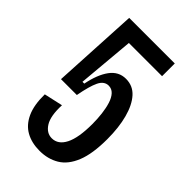

<svg xmlns="http://www.w3.org/2000/svg" viewBox="-207 -734 822 822"><g transform="rotate(45 204.0 -323.0)"><path d="M199 14Q151 14 116 -5.5Q81 -25 62 -66.5Q43 -108 44 -173L129 -192Q126 -125 146 -93Q166 -61 198 -61Q236 -61 257 -102.5Q278 -144 278 -227Q278 -258 274.5 -287.5Q271 -317 263.5 -341Q256 -365 243 -379Q230 -393 211 -393Q198 -393 187.5 -385.5Q177 -378 169.5 -362.5Q162 -347 155.5 -323.5Q149 -300 143 -268H47L68 -660H344V-583H143L120 -325H131Q144 -391 171.5 -428.5Q199 -466 243 -466Q285 -466 312.5 -435.5Q340 -405 354.5 -351Q369 -297 369 -227Q369 -138 347.5 -85Q326 -32 287.5 -9Q249 14 199 14Z"/></g></svg>

Font: Bricolage Grotesque 36pt Condensed
Style: Regular
Weight: 400
Width: 3
Designer: Mathieu Triay
Foundry: Atelier Triay
Version: Version 1.001;gftools[0.9.33.dev8+g029e19f]